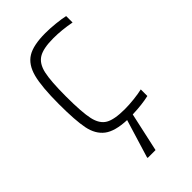

<svg xmlns="http://www.w3.org/2000/svg" viewBox="-219 -587 846 846"><g transform="rotate(-45 204.0 -164.0)"><path d="M364 -4Q321 6 261 8L221 190H172V185L226 8Q153 5 118.5 -21.5Q84 -48 73.5 -100Q63 -152 63 -254Q63 -362 77.5 -417Q92 -472 129.5 -495Q167 -518 242 -518Q271 -518 304.5 -514.5Q338 -511 360 -506V-466Q303 -477 251 -477Q188 -477 158.5 -459Q129 -441 119 -396Q109 -351 109 -256Q109 -157 119 -112Q129 -67 158.5 -50Q188 -33 253 -33Q280 -33 311.5 -36.5Q343 -40 364 -45Z"/></g></svg>

Font: Saira Semi Condensed ExtraLight
Style: Regular
Weight: 200
Width: 4
Designer: Hector Gatti with collaboration of the Omnibus-Type team
Foundry: Omnibus-Type
Version: Version 1.001; ttfautohint (v1.8)